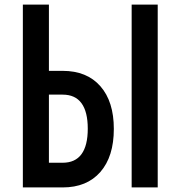

<svg xmlns="http://www.w3.org/2000/svg" viewBox="-20 -820 790 840"><path d="M194 -800V-510H254Q360 -510 419 -443Q478 -376 478 -256Q478 -135 419 -67.5Q360 0 254 0H80V-800ZM194 -108H254Q309 -108 336.5 -145.5Q364 -183 364 -257Q364 -331 336.5 -368.5Q309 -406 254 -406H194ZM670 -800V0H556V-800Z"/></svg>

Font: Martian Mono VF sWd Rg
Style: Regular
Weight: 400
Width: 6
Monospace: yes
Designer: Roman Shamin
Foundry: Evil Martians
Version: Version 1.100